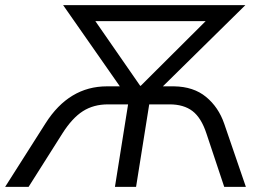

<svg xmlns="http://www.w3.org/2000/svg" viewBox="-48 -725 1023 745"><path d="M-28 0 129 -247Q220 -390 367 -390H417L197 -705H904L584 -390H627Q703 -389 751.5 -349Q800 -309 822 -245L906 0H822L753 -207Q733 -268 699 -294Q665 -320 610 -320H531L480 0H398L449 -320H371Q315 -320 273.5 -293.5Q232 -267 194 -207L63 0ZM496 -392H498L750 -643H322Z"/></svg>

Font: Nunito Sans
Style: Italic
Weight: 400
Italic angle: -9°
Designer: Vernon Adams
Foundry: Vernon Adams
Version: Version 3.006; ttfautohint (v1.8.3)